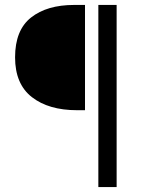

<svg xmlns="http://www.w3.org/2000/svg" viewBox="-20 -677 588 777"><path d="M292 -231Q177 -231 109 -284Q41 -337 41 -445Q41 -555 105.5 -606Q170 -657 280 -657H324V-231ZM378 80V-657H452V80Z"/></svg>

Font: Assistant
Style: Regular
Weight: 400
Designer: Hebrew By Ben Nathan, Latin by Paul Hunt
Version: Version 2.001;PS 002.001;hotconv 1.0.88;makeotf.lib2.5.64775